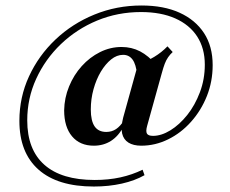

<svg xmlns="http://www.w3.org/2000/svg" viewBox="-20 -559 850 709"><path d="M326.6 129.8Q192.7 129.8 122.2 67.3Q51.6 4.8 51.6 -112.9Q51.6 -200 87.1 -277Q122.6 -354 184.7 -412.9Q246.8 -471.8 328.6 -505.2Q410.5 -538.7 502.4 -538.7Q584.7 -538.7 643.1 -512.1Q701.6 -485.5 733.5 -436.7Q765.3 -387.9 765.3 -318.5Q765.3 -258.1 744 -204.4Q722.6 -150.8 685.5 -109.3Q648.4 -67.7 600.8 -44.4Q553.2 -21 501.6 -21Q472.6 -21 454.4 -32.3Q436.3 -43.5 431 -66.1Q425.8 -88.7 434.7 -124.2L489.5 -321.8Q521.8 -332.3 549.2 -348.8Q576.6 -365.3 598.4 -387.9L617.7 -366.9Q608.1 -358.1 600.8 -347.6Q593.5 -337.1 588.3 -323.4Q583.1 -309.7 577.4 -288.7L523.4 -94.4Q517.7 -74.2 522.6 -65.7Q527.4 -57.3 545.2 -57.3Q575.8 -57.3 609.3 -77.8Q642.7 -98.4 671.4 -134.3Q700 -170.2 718.1 -218.1Q736.3 -266.1 736.3 -320.2Q736.3 -380.6 708.1 -424.2Q679.8 -467.7 627 -491.1Q574.2 -514.5 500.8 -514.5Q414.5 -514.5 338.7 -483.1Q262.9 -451.6 204.8 -396Q146.8 -340.3 113.7 -268.1Q80.6 -196 80.6 -114.5Q80.6 -6.5 144 49.6Q207.3 105.6 329.8 105.6Q380.6 105.6 424.6 96Q468.5 86.3 506.5 67.7L513.7 87.9Q478.2 108.1 429.8 119Q381.5 129.8 326.6 129.8ZM326.6 -21Q275 -21 246 -55.6Q216.9 -90.3 216.9 -151.6Q217.7 -197.6 235.1 -239.9Q252.4 -282.3 281.9 -314.9Q311.3 -347.6 349.2 -366.5Q387.1 -385.5 429 -385.5Q466.1 -385.5 497.2 -369.4Q528.2 -353.2 556.5 -320.2L486.3 -283.1Q482.3 -321.8 469.4 -339.1Q456.5 -356.5 434.7 -356.5Q411.3 -356.5 390.3 -339.5Q369.4 -322.6 352.4 -294.4Q335.5 -266.1 325.4 -229.8Q315.3 -193.5 315.3 -154.8Q315.3 -112.9 329.4 -92.3Q343.5 -71.8 372.6 -71.8Q392.7 -71.8 408.5 -82.3Q424.2 -92.7 437.9 -114.5L436.3 -91.9Q417.7 -56.5 389.9 -38.7Q362.1 -21 326.6 -21Z"/></svg>

Font: Playfair 5pt SemiExpanded Light
Style: Bold Italic
Weight: 700
Italic angle: -15.6°
Version: Version 2.001;gftools[0.9.30]